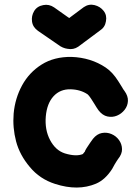

<svg xmlns="http://www.w3.org/2000/svg" viewBox="-20 -800 600 830"><path d="M218 -5Q317 27 395 -6Q435 -23 465 -70L476 -90L484 -103Q487 -108 490 -112Q508 -134 507.5 -155.5Q507 -177 494.5 -194.5Q482 -212 462 -220.5Q442 -229 420.5 -225Q399 -221 382 -200Q379 -196 370.5 -184Q362 -172 354.5 -160Q347 -148 347 -145Q341 -137 338 -134Q309 -122 260 -137Q220 -150 196.5 -194.5Q173 -239 178 -297Q183 -353 211.5 -384Q240 -415 285 -414Q328 -413 359 -392Q364 -388 374 -373L388 -351Q398 -334 406 -323Q423 -301 444.5 -296.5Q466 -292 485.5 -300Q505 -308 518.5 -325Q532 -342 533 -363.5Q534 -385 518 -407Q513 -413 507 -424L492 -448Q467 -488 437 -508Q373 -551 289 -554Q214 -555 160 -521Q106 -487 75.5 -431Q45 -375 39 -309Q34 -248 49.5 -189Q65 -130 109 -78Q152 -26 218 -5ZM272 -589Q297 -584 318 -598L412 -668Q434 -682 438 -708Q443 -734 428 -753Q413 -772 388.5 -778Q364 -784 342 -769L279 -722L214 -768Q192 -783 167 -778Q140 -773 127.5 -752Q115 -731 118.5 -706.5Q122 -682 145 -666L241 -600Q251 -594 262 -591Q264 -590 267 -590Q270 -590 272 -589Z"/></svg>

Font: Balsamiq Sans
Style: Bold
Weight: 700
Designer: Michael Angeles
Foundry: Balsamiq SRL
Version: Version 1.020; ttfautohint (v1.8.4.7-5d5b);gftools[0.9.26]